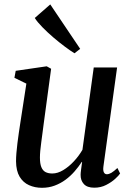

<svg xmlns="http://www.w3.org/2000/svg" viewBox="-20 -862 616 892"><path d="M175 10.5Q142 10.5 114.8 -1.8Q87.5 -14 71.2 -41Q55 -68 54.5 -112.5Q54.5 -129 56.2 -150.8Q58 -172.5 61 -197Q64 -221.5 67.5 -245.2Q71 -269 74 -288.5L102.5 -473.5L47 -500.5L53 -533L197 -554L217.5 -542.5L183 -287Q180.5 -266.5 177.5 -244.8Q174.5 -223 171.8 -202Q169 -181 167.2 -162.5Q165.5 -144 165.5 -130Q165.5 -102 172 -85.8Q178.5 -69.5 191.2 -62.8Q204 -56 223 -56Q248 -56 274 -71.8Q300 -87.5 323.2 -112.5Q346.5 -137.5 363 -166L415.5 -548.5H524L460.5 -89Q458 -70.5 462.5 -61.5Q467 -52.5 476.5 -52.5Q486 -52.5 497.5 -59.2Q509 -66 525.5 -81.5L538 -56Q532 -46.5 515 -31Q498 -15.5 473.2 -2.8Q448.5 10 418 10Q385 10 369.5 -7Q354 -24 354.5 -50Q354.5 -53 355 -59.8Q355.5 -66.5 356.8 -75.2Q358 -84 359.2 -93Q360.5 -102 361.5 -109.5L360 -110Q345 -87 326.2 -65.5Q307.5 -44 284.5 -27Q261.5 -10 234.2 0.2Q207 10.5 175 10.5ZM326 -614.5Q308 -625.5 281.8 -645Q255.5 -664.5 227.8 -688.2Q200 -712 176.8 -735.8Q153.5 -759.5 141.5 -778.5L213.5 -841.5L352.5 -635Z"/></svg>

Font: Merriweather 48pt Medium
Style: Italic
Weight: 500
Italic angle: -7.8°
Version: Version 2.101